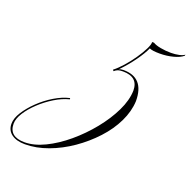

<svg xmlns="http://www.w3.org/2000/svg" viewBox="-177 -573 766 766"><g transform="rotate(20 206.0 -190.5)"><path d="M274 -325Q363 -325 363 -225Q361 -181 339.5 -136.5Q318 -92 281 -52Q244 -12 198.5 19.5Q153 51 103 69.5Q53 88 5 88Q-31 88 -52 72.5Q-73 57 -73 29Q-73 6 -56 -21Q-39 -48 -11.5 -74.5Q16 -101 48.5 -120.5Q81 -140 112 -147L113 -142Q82 -134 51 -115Q20 -96 -6.5 -71Q-33 -46 -49 -20.5Q-65 5 -65 26Q-65 81 1 81Q41 81 86.5 59Q132 37 176 0Q220 -37 256.5 -82Q293 -127 315.5 -173.5Q338 -220 339 -261Q339 -319 274 -319Q261 -319 253.5 -316.5Q246 -314 238 -307L234 -312Q251 -325 270.5 -347Q290 -369 306.5 -393Q323 -417 333.5 -438Q344 -459 343 -469H351Q362 -462 383.5 -458Q405 -454 428 -454Q446 -454 462 -457.5Q478 -461 485 -467L484 -462Q470 -450 443 -443Q416 -436 387 -436Q355 -436 343 -442Q333 -419 309.5 -386Q286 -353 255 -321Q262 -325 274 -325Z"/></g></svg>

Font: Ballet 16pt
Style: Regular
Weight: 400
Designer: Maximiliano R. Sproviero
Foundry: Omnibus-Type
Version: Version 1.100; ttfautohint (v1.8.3)